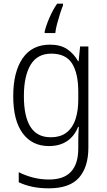

<svg xmlns="http://www.w3.org/2000/svg" viewBox="-20 -785 581 1045"><path d="M252 -542Q309 -542 345.5 -517.5Q382 -493 405 -452H408L416 -532H461V18Q461 124 410 182Q359 240 246 240Q196 240 156 231.5Q116 223 82 207V152Q117 170 158.5 181Q200 192 247 192Q328 192 367 149Q406 106 406 24V-8Q406 -28 406.5 -49.5Q407 -71 409 -94H405Q385 -44 345 -17Q305 10 246 10Q155 10 103.5 -59.5Q52 -129 52 -262Q52 -393 103 -467.5Q154 -542 252 -542ZM259 -493Q183 -493 146.5 -432Q110 -371 110 -262Q110 -38 255 -38Q311 -38 344 -65Q377 -92 391.5 -138Q406 -184 406 -241V-287Q406 -385 372.5 -439Q339 -493 259 -493ZM323 -756Q316 -739 307 -711Q298 -683 290.5 -654.5Q283 -626 281 -605H223V-613Q231 -647 249.5 -689.5Q268 -732 291 -765H323Z"/></svg>

Font: Noto Sans Thai Looped SemiCondensed Light
Style: Regular
Weight: 300
Width: 4
Designer: Sasikarn Vongin, Ben Mitchell
Foundry: The Fontpad Ltd
Version: Version 1.001; ttfautohint (v1.8.4.7-5d5b)